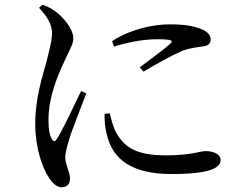

<svg xmlns="http://www.w3.org/2000/svg" viewBox="-20 -761 1040 812"><path d="M454 -587C533 -638 627 -658 698 -658C766 -658 805 -650 838 -635C862 -624 871 -608 871 -594C871 -578 862 -568 840 -565C814 -561 786 -559 751 -546C707 -527 638 -489 587 -458L571 -476C615 -509 681 -558 700 -576C712 -588 713 -595 645 -595C607 -595 546 -590 462 -564ZM444 -282C450 -258 459 -222 472 -199C507 -137 558 -104 682 -104C788 -104 827 -122 850 -122C881 -122 913 -110 913 -84C913 -37 818 -25 706 -25C540 -25 457 -85 432 -191C424 -221 422 -252 422 -279ZM145 -728C177 -694 201 -658 200 -620C199 -583 188 -547 176 -498C160 -438 129 -348 129 -237C129 -138 158 -52 188 -8C203 15 221 31 241 31C264 31 276 17 276 -7C276 -32 256 -65 256 -96C256 -113 262 -136 272 -169C282 -207 325 -312 345 -366L323 -376C299 -326 244 -209 221 -174C212 -160 205 -162 198 -175C191 -188 185 -208 185 -254C185 -349 223 -439 251 -499C276 -555 290 -574 290 -598C290 -643 242 -692 218 -710C200 -724 184 -732 160 -741Z"/></svg>

Font: Noto Serif KR Medium
Style: Regular
Weight: 500
Designer: Ryoko NISHIZUKA 西塚涼子 (kana & ideographs); Frank Grießhammer (Latin, Greek & Cyrillic); Wenlong ZHANG 张文龙 (bopomofo); San
Foundry: Adobe
Version: Version 2.001;hotconv 1.1.0;makeotfexe 2.6.0